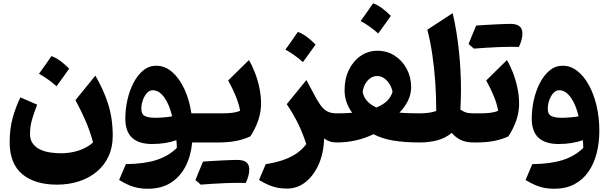

<svg xmlns="http://www.w3.org/2000/svg" viewBox="-20 -883 3777 1190"><path d="M556.6 -0.7Q535.2 20 503.9 35.3Q472.7 50.6 435 58.8Q397.3 66.9 355.8 66.9Q321.9 66.9 288.2 61.5Q254.6 56.2 227.1 42.8Q199.5 29.5 182.8 5.9Q166 -17.6 166 -53.7Q166 -101.2 180 -147.2Q194 -193.2 210.4 -234.5L106.3 -279.5Q77.1 -218.8 58.5 -152.3Q39.9 -85.8 39.9 -2.3Q39.9 130.9 117.7 196.1Q195.5 261.4 333 261.4Q406.7 261.4 469.6 240.9Q532.6 220.4 579.6 181.2Q626.6 142.1 652.7 86Q678.7 29.9 678.7 -40.9Q678.7 -151.4 649.1 -241.8Q619.5 -332.2 571 -414.1L447.6 -262.4Q484.2 -195 511.3 -131.9Q538.4 -68.8 556.6 -0.7ZM299 -535.5Q280.3 -508.3 261.1 -481Q242 -453.6 221.7 -425.8Q252.6 -408.7 279.5 -389.2Q306.5 -369.8 330.4 -348.5Q350.9 -376.3 370.4 -403.4Q389.8 -430.5 408.7 -457.2Q383.8 -482.9 356.4 -503.7Q328.9 -524.4 299 -535.5Z M926.8 -323.7Q966 -323.7 998 -279.5Q1029.9 -235.2 1047 -161.9Q1023.1 -157.7 995.1 -155.4Q967.1 -153 941.6 -153Q900.4 -153 878.2 -163.9Q856 -174.8 856 -208Q856 -235.2 865.2 -261.9Q874.5 -288.6 890.5 -306.2Q906.6 -323.7 926.8 -323.7ZM948.2 -475.7Q903.5 -475.7 868 -446.6Q832.5 -417.5 807.6 -369.6Q782.7 -321.8 769.7 -263.8Q756.7 -205.7 756.7 -148.1Q756.7 -67.5 799 -29Q841.3 9.6 922.4 9.6Q965.8 9.6 1004 3.3Q1042.2 -3.1 1073.2 -14.2Q1074.5 -1.3 1075.2 10Q1075.8 21.3 1076 33.7Q1024.4 84.5 949.5 108.6Q874.7 132.8 760.1 134.3L718.3 232.6Q753.6 253.9 782.5 265.8Q811.4 277.7 838.7 282.3Q866 286.9 896 286.9Q979.5 286.9 1037.9 250.1Q1096.4 213.2 1129.8 148.4Q1163.2 83.7 1171.1 0H1220.7V-180.5H1166.3Q1153.8 -264.5 1122.6 -331.4Q1091.5 -398.3 1046.7 -437Q1002 -475.7 948.2 -475.7Z M1447.6 250.3Q1462.6 250.3 1472.8 250.5Q1483.1 250.7 1490.2 250.7Q1497.2 250.7 1503.1 251Q1514 228.7 1519.5 207.2Q1525.1 185.7 1525.1 166.8Q1525.1 137.4 1506.7 122.7Q1488.3 108.1 1450 108.1Q1406.6 128.4 1363.1 149.3Q1319.7 170.2 1276.8 191Q1233.9 211.8 1191.2 232.7Q1199.9 240.1 1208.3 247.4Q1216.6 254.7 1224.3 261.4Q1259.4 258.5 1301 255.9Q1342.6 253.3 1381.6 251.8Q1420.6 250.3 1447.6 250.3ZM1224.3 261.4Q1262 236.2 1299.7 210.9Q1337.4 185.7 1374.9 159.9Q1412.4 134.1 1450 108.1Q1436 108.1 1411.1 109Q1386.2 109.9 1356 111.4Q1325.7 113 1294.8 114.7Q1264 116.5 1238.3 118.5Q1226.4 146.8 1214.8 175.1Q1203.1 203.5 1191.2 232.7Q1199.9 240.1 1208.3 247.4Q1216.6 254.7 1224.3 261.4ZM1220.7 0H1331.7Q1391.9 0 1440.5 -9Q1489.1 -17.9 1531.7 -37.9Q1563.6 -86.9 1580.8 -138Q1598 -189.1 1598 -240.2Q1598 -289.6 1587.6 -339Q1577.1 -388.5 1560 -432.9Q1542.8 -477.2 1522.8 -510.6L1394.2 -384.3Q1420.7 -336.9 1440.8 -288Q1460.9 -239.1 1468.1 -196.5Q1447.8 -187.3 1419.8 -183.9Q1391.8 -180.5 1358.2 -180.5H1220.7Q1210.4 -180.5 1205.3 -172.4Q1200.2 -164.4 1200.2 -142.9V-37.6Q1200.2 -16.1 1205.3 -8.1Q1210.4 0 1220.7 0Z M1879.1 -386.9 1757.3 -237.5Q1801.3 -171.5 1830 -111.7Q1858.7 -51.9 1878.1 10.3Q1850.4 47.7 1810.7 72.7Q1771 97.7 1724 112.3Q1676.9 127 1627.1 134.3L1585.4 232.6Q1620.6 253.6 1649 265.2Q1677.4 276.9 1704 281.3Q1730.6 285.8 1759.8 285.8Q1822.4 285.8 1873.4 245.7Q1924.3 205.6 1955.4 135.4Q1986.5 65.3 1988.8 -24.6Q2006.3 -12.5 2024.5 -6.3Q2042.6 0 2066.2 0H2066.7V-180.5H2066.2Q2031.2 -180.5 2007.8 -192.9Q1984.4 -205.2 1963.8 -234.9Q1943.2 -264.5 1917 -316.1ZM1826.2 -685.2Q1807.5 -658 1788.3 -630.7Q1769.2 -603.4 1748.9 -575.5Q1779.8 -558.4 1806.7 -539Q1833.7 -519.5 1857.6 -498.2Q1878.1 -526 1897.5 -553.1Q1917 -580.2 1935.9 -606.9Q1911 -632.6 1883.5 -653.4Q1856.1 -674.2 1826.2 -685.2Z M2316.9 -411.8Q2340.3 -411.8 2360 -398.3Q2379.7 -384.8 2393.8 -362.7Q2407.9 -340.7 2412.9 -314.3Q2403 -279.9 2377.6 -256.2Q2352.2 -232.4 2313 -216.8Q2279.1 -232.1 2256.9 -255.3Q2234.7 -278.5 2227.7 -313.8Q2231.3 -340.5 2243.7 -362.8Q2256.2 -385.1 2275.3 -398.4Q2294.4 -411.8 2316.9 -411.8ZM2319.8 -568.4Q2261.7 -568.4 2215.4 -536.6Q2169.1 -504.9 2142.3 -449.8Q2115.6 -394.7 2115.6 -324.1Q2115.6 -283.7 2128.4 -248.1Q2141.3 -212.6 2162.9 -184.1Q2143.7 -182.1 2117.8 -181.3Q2092 -180.5 2066.9 -180.5Q2056.6 -180.5 2051.5 -172.4Q2046.4 -164.4 2046.4 -142.9V-37.6Q2046.4 -16.1 2051.5 -8.1Q2056.6 0 2066.9 0Q2128.1 0 2186 -13.1Q2243.8 -26.2 2294.6 -51.4Q2347 -23.6 2417.2 -11.8Q2487.5 0 2579.8 0H2580.2V-180.5H2579.8Q2549.2 -180.5 2515.5 -181.6Q2481.8 -182.6 2455.6 -185.1Q2488.3 -217.9 2508.2 -258.1Q2528.2 -298.3 2528.2 -342.8Q2528.2 -405.1 2500.7 -456.3Q2473.3 -507.5 2426.3 -537.9Q2379.2 -568.4 2319.8 -568.4ZM2292.6 -862.6Q2273.9 -835.4 2254.8 -808.1Q2235.7 -780.8 2215.3 -752.9Q2246.3 -735.8 2273.2 -716.4Q2300.1 -696.9 2324.1 -675.6Q2344.6 -703.5 2364 -730.6Q2383.5 -757.6 2402.3 -784.3Q2377.4 -810.1 2350 -830.8Q2322.6 -851.6 2292.6 -862.6Z M2785.5 -801.4 2628.6 -698.7Q2647.1 -627.9 2659.3 -545.3Q2671.5 -462.7 2677.7 -374.1Q2683.8 -285.5 2683.8 -195.1Q2662.1 -187.3 2635 -183.9Q2607.9 -180.5 2580.1 -180.5Q2569.8 -180.5 2564.7 -172.4Q2559.6 -164.4 2559.6 -142.9V-37.6Q2559.6 -16.1 2564.7 -8.1Q2569.8 0 2580.1 0Q2644.4 0 2694.4 -14.5Q2744.5 -29 2779.9 -59.6Q2803.4 -31.2 2836.2 -15.6Q2869 0 2914.4 0H2914.9V-180.5H2914.4Q2899.6 -180.5 2886.6 -182Q2873.7 -183.4 2860.8 -188.6Q2848 -193.7 2833.3 -204.3Q2834.6 -227.9 2835.4 -250.7Q2836.1 -273.6 2836.6 -293.6Q2837.1 -313.6 2837.1 -327.8Q2837.1 -385.9 2833.9 -446.5Q2830.7 -507 2824.3 -567.5Q2817.9 -628.1 2808.3 -687.1Q2798.7 -746.1 2785.5 -801.4Z M3140.5 -592.8Q3155.4 -592.8 3165.7 -592.6Q3175.9 -592.4 3183 -592.4Q3190.1 -592.4 3196 -592.1Q3206.9 -614.4 3212.4 -635.9Q3217.9 -657.4 3217.9 -676.3Q3217.9 -705.7 3199.5 -720.4Q3181.2 -735 3142.9 -735Q3099.4 -714.7 3056 -693.8Q3012.5 -672.9 2969.6 -652.1Q2926.8 -631.3 2884.1 -610.4Q2892.7 -603 2901.1 -595.7Q2909.5 -588.4 2917.2 -581.7Q2952.3 -584.6 2993.9 -587.2Q3035.5 -589.8 3074.5 -591.3Q3113.4 -592.8 3140.5 -592.8ZM2917.2 -581.7Q2954.9 -606.9 2992.6 -632.2Q3030.3 -657.4 3067.8 -683.2Q3105.3 -709 3142.9 -735Q3128.9 -735 3104 -734.1Q3079.1 -733.2 3048.8 -731.7Q3018.6 -730.1 2987.7 -728.4Q2956.9 -726.6 2931.2 -724.6Q2919.3 -696.3 2907.6 -668Q2896 -639.6 2884.1 -610.4Q2892.7 -603 2901.1 -595.7Q2909.5 -588.4 2917.2 -581.7ZM2915 0H2930.7Q2990.9 0 3039.6 -9Q3088.4 -17.9 3131 -37.9Q3162.9 -86.9 3180.2 -138Q3197.4 -189.1 3197.4 -240.2Q3197.4 -289.6 3186.8 -339Q3176.3 -388.5 3159.1 -432.9Q3141.9 -477.2 3121.9 -510.6L2993.5 -384.3Q3020 -336.9 3040.2 -288Q3060.4 -239.1 3067.5 -196.5Q3047.5 -187.3 3019.3 -183.9Q2991 -180.5 2957.5 -180.5H2915Q2904.8 -180.5 2899.7 -172.4Q2894.5 -164.4 2894.5 -142.9V-37.6Q2894.5 -16.1 2899.7 -8.1Q2904.8 0 2915 0Z M3566.1 -161.9Q3542.2 -157.7 3514.2 -155.4Q3486.2 -153 3460.6 -153Q3419.4 -153 3397.2 -163.9Q3375 -174.8 3375 -208Q3375 -235.2 3384.3 -261.9Q3393.6 -288.6 3409.6 -306.2Q3425.6 -323.7 3445.8 -323.7Q3485 -323.7 3517 -279.5Q3549 -235.2 3566.1 -161.9ZM3415 286.9Q3486.3 286.9 3539 259.4Q3591.6 231.8 3626.2 182.6Q3660.8 133.5 3677.7 68Q3694.7 2.6 3694.7 -72.9Q3694.7 -153.8 3677.7 -226.4Q3660.8 -299 3630 -355.1Q3599.3 -411.3 3557.8 -443.5Q3516.3 -475.7 3467.3 -475.7Q3422.5 -475.7 3387 -446.6Q3351.6 -417.5 3326.7 -369.6Q3301.8 -321.8 3288.7 -263.8Q3275.7 -205.7 3275.7 -148.1Q3275.7 -67.5 3318 -29Q3360.4 9.6 3441.4 9.6Q3484.9 9.6 3523 3.3Q3561.2 -3.1 3592.3 -14.2Q3593.6 -1.3 3594.2 10Q3594.9 21.3 3595.1 33.7Q3543.5 84.5 3468.6 108.6Q3393.7 132.8 3279.1 134.3L3237.3 232.6Q3272.6 253.9 3301.5 265.8Q3330.4 277.7 3357.7 282.3Q3385.1 286.9 3415 286.9Z"/></svg>

Font: Pinar FD VF
Style: Regular
Weight: 300
Designer: Amin Abedi
Version: Version 2.000